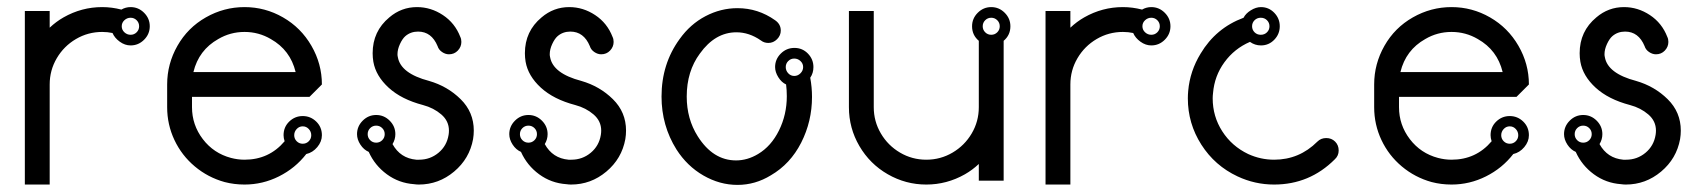

<svg xmlns="http://www.w3.org/2000/svg" viewBox="-20 -520 4806 541"><path d="M348 -500Q334 -500 322 -493Q295 -500 268 -500Q210 -500 159 -471Q138 -459 120 -442V-489H50V-282V0H120V-282Q120 -322 140 -356Q160 -390 194 -410Q228 -430 268 -430Q283 -430 297 -427Q303 -413 317.5 -402.5Q332 -392 348 -392Q370 -392 386 -408Q402 -424 402 -446Q402 -468 386 -484Q370 -500 348 -500ZM330.5 -463Q338 -470 348 -470Q358 -470 365 -463Q372 -456 372 -446Q372 -436 365 -429Q358 -422 348 -422Q338 -422 330.5 -429Q323 -436 323 -446Q323 -456 330.5 -463Z M451 -282V-218Q451 -169 471.5 -125.5Q492 -82 529 -51Q566 -20 613 -7Q640 0 669 0Q720 0 766 -23Q812 -46 843 -86Q861 -90 874 -105.5Q887 -121 887 -139Q887 -162 871 -177.5Q855 -193 833 -193Q811 -193 795 -177.5Q779 -162 779 -139Q779 -131 782 -122Q738 -70 669 -70Q650 -70 631 -75Q582 -88 551.5 -128Q521 -168 521 -218V-247H669H852L887 -282Q887 -340 857.5 -391Q828 -442 777.5 -471Q727 -500 669 -500Q611 -500 560 -471Q509 -442 480 -391Q451 -340 451 -282ZM743 -410Q798 -379 813 -317H669H525Q540 -379 595 -410Q629 -430 669 -430Q709 -430 743 -410ZM816 -156.5Q823 -164 833 -164Q843 -164 850 -156.5Q857 -149 857 -139Q857 -129 850 -122Q843 -115 833 -115Q823 -115 816 -122Q809 -129 809 -139Q809 -149 816 -156.5Z M1277 -416Q1262 -455 1228 -477.5Q1194 -500 1155 -500Q1111 -500 1077 -471Q1030 -432 1030 -370Q1030 -358 1032 -346Q1039 -306 1075 -273Q1111 -240 1172 -224Q1202 -216 1223.5 -197.5Q1245 -179 1245 -152Q1245 -146 1244 -140Q1239 -109 1215.5 -89.5Q1192 -70 1161 -70Q1157 -70 1153 -70Q1108 -74 1086 -114Q1094 -127 1094 -142Q1094 -164 1078 -180Q1062 -196 1040 -196Q1018 -196 1002 -180Q986 -164 986 -142Q986 -127 995.5 -112.5Q1005 -98 1019 -92Q1036 -54 1070 -29Q1104 -4 1147 -1Q1154 0 1160 0Q1216 0 1259.5 -36.5Q1303 -73 1313 -128Q1315 -140 1315 -152Q1315 -204 1278 -240.5Q1241 -277 1189 -292Q1109 -313 1101 -359Q1100 -363 1100 -367Q1100 -381 1107 -396Q1114 -411 1122 -418Q1137 -431 1158 -431Q1196 -431 1213 -390Q1216 -380 1225.5 -373.5Q1235 -367 1245 -367Q1260 -367 1270 -377.5Q1280 -388 1280 -402Q1280 -410 1277 -416ZM1057 -159Q1064 -152 1064 -142Q1064 -132 1057 -125Q1050 -118 1040 -118Q1030 -118 1023 -125Q1016 -132 1016 -142Q1016 -152 1023 -159Q1030 -166 1040 -166Q1050 -166 1057 -159Z M1706 -416Q1691 -455 1657 -477.5Q1623 -500 1584 -500Q1540 -500 1506 -471Q1459 -432 1459 -370Q1459 -358 1461 -346Q1468 -306 1504 -273Q1540 -240 1601 -224Q1631 -216 1652.5 -197.5Q1674 -179 1674 -152Q1674 -146 1673 -140Q1668 -109 1644.5 -89.5Q1621 -70 1590 -70Q1586 -70 1582 -70Q1537 -74 1515 -114Q1523 -127 1523 -142Q1523 -164 1507 -180Q1491 -196 1469 -196Q1447 -196 1431 -180Q1415 -164 1415 -142Q1415 -127 1424.5 -112.5Q1434 -98 1448 -92Q1465 -54 1499 -29Q1533 -4 1576 -1Q1583 0 1589 0Q1645 0 1688.5 -36.5Q1732 -73 1742 -128Q1744 -140 1744 -152Q1744 -204 1707 -240.5Q1670 -277 1618 -292Q1538 -313 1530 -359Q1529 -363 1529 -367Q1529 -381 1536 -396Q1543 -411 1551 -418Q1566 -431 1587 -431Q1625 -431 1642 -390Q1645 -380 1654.5 -373.5Q1664 -367 1674 -367Q1689 -367 1699 -377.5Q1709 -388 1709 -402Q1709 -410 1706 -416ZM1486 -159Q1493 -152 1493 -142Q1493 -132 1486 -125Q1479 -118 1469 -118Q1459 -118 1452 -125Q1445 -132 1445 -142Q1445 -152 1452 -159Q1459 -166 1469 -166Q1479 -166 1486 -159Z M2058 -497Q2011 -497 1968 -474.5Q1925 -452 1895 -410Q1844 -340 1844 -248Q1844 -166 1886 -99Q1916 -52 1962 -25.5Q2008 1 2058 1Q2108 1 2152 -26Q2207 -58 2237.5 -118Q2268 -178 2268 -247Q2268 -274 2263 -301Q2272 -314 2272 -331Q2272 -353 2256.5 -369Q2241 -385 2218.5 -385Q2196 -385 2180 -369Q2164 -353 2164 -331Q2164 -317 2173 -302.5Q2182 -288 2195 -282Q2197 -266 2197 -249Q2197 -197 2175 -152.5Q2153 -108 2116 -86Q2086 -68 2054 -68Q1989 -68 1946 -136Q1915 -185 1915 -248Q1915 -319 1952 -369Q1995 -429 2055 -429Q2091 -429 2124 -406Q2133 -399 2145 -399Q2159 -399 2169.5 -409.5Q2180 -420 2180 -434Q2180 -452 2164 -463Q2116 -497 2058 -497ZM2201 -348Q2208 -355 2218 -355Q2228 -355 2235.5 -348Q2243 -341 2243 -331Q2243 -321 2235.5 -313.5Q2228 -306 2218 -306Q2208 -306 2201 -313.5Q2194 -321 2194 -331Q2194 -341 2201 -348Z M2719 -446Q2719 -421 2738 -405Q2738 -405 2738 -218Q2738 -178 2718 -144Q2698 -110 2664 -90Q2630 -70 2590 -70Q2550 -70 2516 -90Q2482 -110 2462 -144Q2442 -178 2442 -218V-489H2372V-218Q2372 -159 2401.5 -108.5Q2431 -58 2481.5 -29Q2532 0 2590 0Q2648 0 2699 -29Q2720 -41 2738 -58V-11H2808V-405Q2827 -421 2827 -446Q2827 -468 2811 -484Q2795 -500 2773 -500Q2751 -500 2735 -484Q2719 -468 2719 -446ZM2756 -463Q2763 -470 2773 -470Q2783 -470 2790 -463Q2797 -456 2797 -446Q2797 -436 2790 -429Q2783 -422 2773 -422Q2763 -422 2756 -429Q2749 -436 2749 -446Q2749 -456 2756 -463Z M3224 -500Q3210 -500 3198 -493Q3171 -500 3144 -500Q3086 -500 3035 -471Q3014 -459 2996 -442V-489H2926V-282V0H2996V-282Q2996 -322 3016 -356Q3036 -390 3070 -410Q3104 -430 3144 -430Q3159 -430 3173 -427Q3179 -413 3193.5 -402.5Q3208 -392 3224 -392Q3246 -392 3262 -408Q3278 -424 3278 -446Q3278 -468 3262 -484Q3246 -500 3224 -500ZM3206.5 -463Q3214 -470 3224 -470Q3234 -470 3241 -463Q3248 -456 3248 -446Q3248 -436 3241 -429Q3234 -422 3224 -422Q3214 -422 3206.5 -429Q3199 -436 3199 -446Q3199 -456 3206.5 -463Z M3533 -500Q3519 -500 3504.5 -491Q3490 -482 3484 -470Q3406 -441 3363 -369Q3333 -320 3328 -264Q3327 -253 3327 -243Q3327 -172 3365 -112.5Q3403 -53 3467 -23Q3516 0 3570 0Q3670 0 3741 -71Q3752 -81 3752 -96Q3752 -111 3742 -121Q3732 -131 3717 -131Q3702 -131 3692 -121Q3641 -70 3570 -70Q3532 -70 3497 -86Q3451 -108 3424 -150Q3397 -192 3397 -243Q3397 -250 3398 -258Q3402 -306 3430 -344.5Q3458 -383 3502 -402Q3516 -392 3533 -392Q3555 -392 3570.5 -408Q3586 -424 3586 -446Q3586 -468 3570.5 -484Q3555 -500 3533 -500ZM3515 -463Q3522 -470 3532.5 -470Q3543 -470 3550 -463Q3557 -456 3557 -446Q3557 -436 3550 -429Q3543 -422 3532.5 -422Q3522 -422 3515 -429Q3508 -436 3508 -446Q3508 -456 3515 -463Z M3852 -282V-218Q3852 -169 3872.5 -125.5Q3893 -82 3930 -51Q3967 -20 4014 -7Q4041 0 4070 0Q4121 0 4167 -23Q4213 -46 4244 -86Q4262 -90 4275 -105.5Q4288 -121 4288 -139Q4288 -162 4272 -177.5Q4256 -193 4234 -193Q4212 -193 4196 -177.5Q4180 -162 4180 -139Q4180 -131 4183 -122Q4139 -70 4070 -70Q4051 -70 4032 -75Q3983 -88 3952.5 -128Q3922 -168 3922 -218V-247H4070H4253L4288 -282Q4288 -340 4258.5 -391Q4229 -442 4178.5 -471Q4128 -500 4070 -500Q4012 -500 3961 -471Q3910 -442 3881 -391Q3852 -340 3852 -282ZM4144 -410Q4199 -379 4214 -317H4070H3926Q3941 -379 3996 -410Q4030 -430 4070 -430Q4110 -430 4144 -410ZM4217 -156.5Q4224 -164 4234 -164Q4244 -164 4251 -156.5Q4258 -149 4258 -139Q4258 -129 4251 -122Q4244 -115 4234 -115Q4224 -115 4217 -122Q4210 -129 4210 -139Q4210 -149 4217 -156.5Z M4678 -416Q4663 -455 4629 -477.5Q4595 -500 4556 -500Q4512 -500 4478 -471Q4431 -432 4431 -370Q4431 -358 4433 -346Q4440 -306 4476 -273Q4512 -240 4573 -224Q4603 -216 4624.5 -197.5Q4646 -179 4646 -152Q4646 -146 4645 -140Q4640 -109 4616.5 -89.5Q4593 -70 4562 -70Q4558 -70 4554 -70Q4509 -74 4487 -114Q4495 -127 4495 -142Q4495 -164 4479 -180Q4463 -196 4441 -196Q4419 -196 4403 -180Q4387 -164 4387 -142Q4387 -127 4396.5 -112.5Q4406 -98 4420 -92Q4437 -54 4471 -29Q4505 -4 4548 -1Q4555 0 4561 0Q4617 0 4660.5 -36.5Q4704 -73 4714 -128Q4716 -140 4716 -152Q4716 -204 4679 -240.5Q4642 -277 4590 -292Q4510 -313 4502 -359Q4501 -363 4501 -367Q4501 -381 4508 -396Q4515 -411 4523 -418Q4538 -431 4559 -431Q4597 -431 4614 -390Q4617 -380 4626.5 -373.5Q4636 -367 4646 -367Q4661 -367 4671 -377.5Q4681 -388 4681 -402Q4681 -410 4678 -416ZM4458 -159Q4465 -152 4465 -142Q4465 -132 4458 -125Q4451 -118 4441 -118Q4431 -118 4424 -125Q4417 -132 4417 -142Q4417 -152 4424 -159Q4431 -166 4441 -166Q4451 -166 4458 -159Z"/></svg>

Font: Sakbunderan
Style: Regular
Weight: 400
Version: Version 1.00